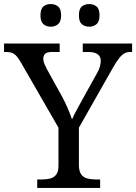

<svg xmlns="http://www.w3.org/2000/svg" viewBox="-25 -929 673 949"><path d="M159 0V-42H182Q204 -42 222.5 -46.5Q241 -51 252.5 -65.5Q264 -80 264 -109V-298L79 -619Q68 -638 58.5 -649.5Q49 -661 37 -666.5Q25 -672 8 -672H-5V-714H270V-672H233Q206 -672 197.5 -662.5Q189 -653 189 -640Q189 -626 195 -612Q201 -598 207 -587L281 -453Q298 -422 310.5 -392Q323 -362 331 -339Q340 -360 357 -391Q374 -422 391 -453L455 -568Q465 -585 469 -600.5Q473 -616 473 -628Q473 -650 457.5 -661Q442 -672 413 -672H384V-714H628V-672H616Q602 -672 589.5 -665Q577 -658 563.5 -641Q550 -624 533 -594L365 -298V-114Q365 -83 376 -67.5Q387 -52 406 -47Q425 -42 447 -42H470V0ZM416 -797Q394 -797 379.5 -809.5Q365 -822 365 -853Q365 -885 379.5 -897Q394 -909 416 -909Q437 -909 452 -897Q467 -885 467 -853Q467 -822 452 -809.5Q437 -797 416 -797ZM226 -797Q204 -797 189.5 -809.5Q175 -822 175 -853Q175 -885 189.5 -897Q204 -909 226 -909Q247 -909 262 -897Q277 -885 277 -853Q277 -822 262 -809.5Q247 -797 226 -797Z"/></svg>

Font: Noto Serif Ethiopic
Style: Regular
Weight: 400
Designer: Monotype Design Team
Foundry: Monotype Imaging Inc.
Version: Version 2.102